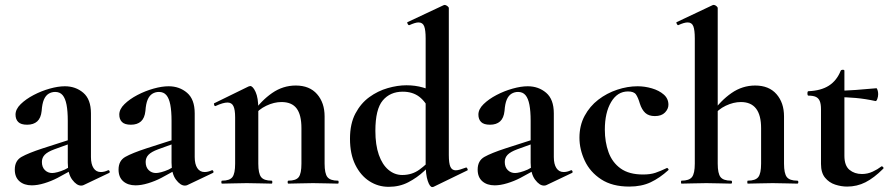

<svg xmlns="http://www.w3.org/2000/svg" viewBox="-20 -745 3609 779"><path d="M319 6Q315 8 309 8Q291 8 273 -16Q255 -40 255 -85V-255Q255 -294 250 -320Q245 -346 234 -359Q223 -372 204 -372Q189 -372 177 -364.5Q165 -357 158 -340.5Q151 -324 149 -295Q146 -266 131 -252.5Q116 -239 90 -239Q65 -239 54 -250Q43 -261 43 -280Q43 -302 64 -322.5Q85 -343 116.5 -359.5Q148 -376 182 -385.5Q216 -395 243 -395Q287 -395 318 -368.5Q349 -342 349 -285V-108Q349 -79 359.5 -63Q370 -47 389 -47Q403 -47 418 -54Q422 -56 424.5 -50.5Q427 -45 422 -43ZM109 7Q78 7 59 -9.5Q40 -26 40 -57Q40 -93 67.5 -108.5Q95 -124 153 -143L265 -179L269 -164L200 -139Q173 -129 161.5 -117Q150 -105 150 -88Q150 -67 162 -55Q174 -43 192 -43Q200 -43 213.5 -46.5Q227 -50 243 -57L298 -87L299 -70L213 -23Q188 -10 160 -1.5Q132 7 109 7Z M740 6Q736 8 730 8Q712 8 694 -16Q676 -40 676 -85V-255Q676 -294 671 -320Q666 -346 655 -359Q644 -372 625 -372Q610 -372 598 -364.5Q586 -357 579 -340.5Q572 -324 570 -295Q567 -266 552 -252.5Q537 -239 511 -239Q486 -239 475 -250Q464 -261 464 -280Q464 -302 485 -322.5Q506 -343 537.5 -359.5Q569 -376 603 -385.5Q637 -395 664 -395Q708 -395 739 -368.5Q770 -342 770 -285V-108Q770 -79 780.5 -63Q791 -47 810 -47Q824 -47 839 -54Q843 -56 845.5 -50.5Q848 -45 843 -43ZM530 7Q499 7 480 -9.5Q461 -26 461 -57Q461 -93 488.5 -108.5Q516 -124 574 -143L686 -179L690 -164L621 -139Q594 -129 582.5 -117Q571 -105 571 -88Q571 -67 583 -55Q595 -43 613 -43Q621 -43 634.5 -46.5Q648 -50 664 -57L719 -87L720 -70L634 -23Q609 -10 581 -1.5Q553 7 530 7Z M1150 0Q1147 0 1147 -6Q1147 -12 1150 -12Q1181 -12 1192 -26.5Q1203 -41 1203 -81V-225Q1203 -279 1183.5 -305Q1164 -331 1122 -331Q1092 -331 1060.5 -316Q1029 -301 1010 -275L1005 -287Q1040 -337 1084 -367.5Q1128 -398 1180 -398Q1236 -398 1266.5 -363Q1297 -328 1297 -273V-81Q1297 -41 1308.5 -26.5Q1320 -12 1351 -12Q1354 -12 1354 -6Q1354 0 1351 0Q1331 0 1305 -1Q1279 -2 1250 -2Q1222 -2 1196 -1Q1170 0 1150 0ZM881 0Q878 0 878 -6Q878 -12 881 -12Q912 -12 923 -26.5Q934 -41 934 -81V-269Q934 -300 927 -314.5Q920 -329 903 -329Q894 -329 882 -325.5Q870 -322 855 -315Q851 -313 849 -319Q847 -325 849 -326L988 -394Q994 -396 995 -396Q1006 -396 1017 -372Q1028 -348 1028 -303V-81Q1028 -41 1039.5 -26.5Q1051 -12 1082 -12Q1085 -12 1085 -6Q1085 0 1082 0Q1062 0 1036 -1Q1010 -2 981 -2Q953 -2 927 -1Q901 0 881 0Z M1557 13Q1514 13 1478.5 -10Q1443 -33 1421.5 -76.5Q1400 -120 1400 -182Q1400 -243 1422 -284.5Q1444 -326 1478.5 -351Q1513 -376 1553 -387.5Q1593 -399 1629 -399Q1665 -399 1696 -390Q1727 -381 1752 -368L1729 -287Q1708 -332 1681 -352.5Q1654 -373 1614 -373Q1563 -373 1533 -337.5Q1503 -302 1503 -214Q1503 -157 1517 -117Q1531 -77 1556 -56Q1581 -35 1612 -35Q1652 -35 1682 -57Q1712 -79 1740 -110L1750 -101Q1729 -77 1700.5 -50.5Q1672 -24 1636.5 -5.5Q1601 13 1557 13ZM1801 -712V-116Q1801 -82 1807.5 -68Q1814 -54 1829 -54Q1836 -54 1846.5 -57Q1857 -60 1870 -65Q1873 -67 1876 -61.5Q1879 -56 1877 -54L1739 13Q1736 14 1734 14Q1724 14 1715.5 -11Q1707 -36 1707 -82V-589Q1707 -623 1701 -638.5Q1695 -654 1678 -654Q1671 -654 1661.5 -651Q1652 -648 1641 -643Q1637 -642 1634 -648Q1631 -654 1633 -655L1780 -724Q1782 -725 1784 -725Q1789 -725 1795 -720.5Q1801 -716 1801 -712Z M2197 6Q2193 8 2187 8Q2169 8 2151 -16Q2133 -40 2133 -85V-255Q2133 -294 2128 -320Q2123 -346 2112 -359Q2101 -372 2082 -372Q2067 -372 2055 -364.5Q2043 -357 2036 -340.5Q2029 -324 2027 -295Q2024 -266 2009 -252.5Q1994 -239 1968 -239Q1943 -239 1932 -250Q1921 -261 1921 -280Q1921 -302 1942 -322.5Q1963 -343 1994.5 -359.5Q2026 -376 2060 -385.5Q2094 -395 2121 -395Q2165 -395 2196 -368.5Q2227 -342 2227 -285V-108Q2227 -79 2237.5 -63Q2248 -47 2267 -47Q2281 -47 2296 -54Q2300 -56 2302.5 -50.5Q2305 -45 2300 -43ZM1987 7Q1956 7 1937 -9.5Q1918 -26 1918 -57Q1918 -93 1945.5 -108.5Q1973 -124 2031 -143L2143 -179L2147 -164L2078 -139Q2051 -129 2039.5 -117Q2028 -105 2028 -88Q2028 -67 2040 -55Q2052 -43 2070 -43Q2078 -43 2091.5 -46.5Q2105 -50 2121 -57L2176 -87L2177 -70L2091 -23Q2066 -10 2038 -1.5Q2010 7 1987 7Z M2533 12Q2464 12 2419 -17.5Q2374 -47 2352.5 -93Q2331 -139 2331 -186Q2331 -236 2352 -275Q2373 -314 2407.5 -340.5Q2442 -367 2484 -381Q2526 -395 2567 -395Q2596 -395 2625 -386.5Q2654 -378 2673 -361.5Q2692 -345 2692 -320Q2692 -303 2678 -288.5Q2664 -274 2637 -274Q2612 -274 2598 -287Q2584 -300 2576 -325Q2569 -349 2560.5 -361.5Q2552 -374 2528 -374Q2485 -374 2459.5 -331Q2434 -288 2434 -219Q2434 -169 2449 -127.5Q2464 -86 2498 -61.5Q2532 -37 2589 -37Q2619 -37 2639.5 -44Q2660 -51 2685 -63Q2687 -65 2690.5 -61Q2694 -57 2692 -55Q2657 -23 2620 -5.5Q2583 12 2533 12Z M2745 0Q2743 0 2743 -6Q2743 -12 2745 -12Q2776 -12 2787.5 -26.5Q2799 -41 2799 -81V-589Q2799 -623 2793 -638.5Q2787 -654 2770 -654Q2756 -654 2732 -643Q2729 -642 2726 -648Q2723 -654 2725 -655L2871 -724Q2873 -725 2874 -725Q2875 -725 2876 -725Q2881 -725 2886.5 -720.5Q2892 -716 2892 -712V-81Q2892 -41 2903.5 -26.5Q2915 -12 2946 -12Q2950 -12 2950 -6Q2950 0 2946 0Q2926 0 2900.5 -1Q2875 -2 2846 -2Q2817 -2 2791 -1Q2765 0 2745 0ZM3014 0Q3012 0 3012 -6Q3012 -12 3014 -12Q3045 -12 3056.5 -26.5Q3068 -41 3068 -81V-225Q3068 -331 2986 -331Q2956 -331 2924.5 -316Q2893 -301 2875 -275L2869 -287Q2904 -337 2948 -367.5Q2992 -398 3044 -398Q3100 -398 3130.5 -363Q3161 -328 3161 -273V-81Q3161 -41 3172.5 -26.5Q3184 -12 3215 -12Q3219 -12 3219 -6Q3219 0 3215 0Q3195 0 3169.5 -1Q3144 -2 3115 -2Q3086 -2 3060 -1Q3034 0 3014 0Z M3417 12Q3393 12 3368.5 4Q3344 -4 3327.5 -24Q3311 -44 3311 -80V-302Q3311 -323 3306 -335Q3301 -347 3290 -352Q3279 -357 3260 -357Q3256 -357 3256 -366Q3256 -375 3260 -375Q3311 -377 3343 -397.5Q3375 -418 3391 -458Q3393 -462 3399.5 -462Q3406 -462 3406 -458V-113Q3406 -73 3426.5 -56Q3447 -39 3477 -39Q3500 -39 3520.5 -48.5Q3541 -58 3555 -69Q3558 -72 3562.5 -67.5Q3567 -63 3563 -60Q3526 -23 3491.5 -5.5Q3457 12 3417 12ZM3532 -335Q3491 -344 3452.5 -347.5Q3414 -351 3371 -351V-377Q3412 -377 3451.5 -380Q3491 -383 3536 -387Q3538 -387 3540.5 -379.5Q3543 -372 3543 -363Q3543 -353 3539.5 -343.5Q3536 -334 3532 -335Z"/></svg>

Font: Cormorant
Style: Bold
Weight: 700
Designer: Christian Thalmann (Catharsis Fonts)
Foundry: Catharsis Fonts
Version: Version 4.000